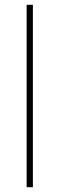

<svg xmlns="http://www.w3.org/2000/svg" viewBox="-20 -780 247 800"><path d="M91 0V-760H117V0Z"/></svg>

Font: Noto Sans UI Thin
Style: Regular
Weight: 250
Designer: Monotype Design Team
Foundry: Monotype Imaging Inc.
Version: Version 1.001